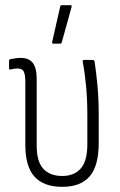

<svg xmlns="http://www.w3.org/2000/svg" viewBox="-20 -715 464 743"><path d="M221 8Q149 8 113.5 -31.5Q78 -71 78 -154V-397Q78 -426 72 -438Q66 -450 48 -450Q42 -450 34.5 -449Q27 -448 20 -446Q15 -445 15 -451V-479Q15 -485 20 -486Q29 -488 39.5 -489.5Q50 -491 60 -491Q92 -491 107 -471.5Q122 -452 122 -409V-151Q122 -90 147.5 -62Q173 -34 221 -34Q267 -34 292.5 -63Q318 -92 318 -157V-268Q318 -330 313 -383Q308 -436 300 -476Q299 -483 306 -483H339Q344 -483 346 -477Q352 -438 357 -385.5Q362 -333 362 -272V-162Q362 -73 327 -32.5Q292 8 221 8ZM186 -546Q181 -546 182 -553L213 -690Q214 -693 215.5 -694Q217 -695 220 -695H253Q259 -695 257 -688L219 -551Q217 -546 213 -546Z"/></svg>

Font: Sofia Sans Condensed Light
Style: Regular
Weight: 300
Designer: Botio Nikoltchev, Ani Petrova
Foundry: lettersoup
Version: Version 4.101